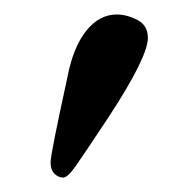

<svg xmlns="http://www.w3.org/2000/svg" viewBox="-20 -582 259 265"><path d="M141.1 -562Q155.3 -562 169.7 -554.4Q184.1 -546.9 184.1 -529.8Q184.1 -502.9 128.9 -418.9Q94.7 -367.2 84 -352.1Q73.2 -336.9 67.1 -336.9Q61 -336.9 55.4 -342Q49.8 -347.2 49.8 -358.2Q49.8 -369.1 73.2 -476.1Q81.1 -517.1 99.1 -539.6Q117.2 -562 141.1 -562Z"/></svg>

Font: Biolilbert
Style: Regular
Weight: 400
Designer: Philipp H. Poll
Foundry: Philipp H. Poll
Version: Version 1.1.0